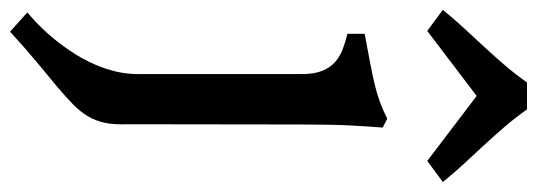

<svg xmlns="http://www.w3.org/2000/svg" viewBox="-374 -472 1093 391"><g transform="rotate(90 172.5 -276.5)"><path d="M127.9 -344.2Q127.9 -370.1 121.1 -386.5Q114.3 -402.8 102.8 -412.8Q91.3 -422.9 76.4 -428.2Q61.5 -433.6 45.9 -437.5V-472.7Q79.6 -479 104.2 -483.6Q128.9 -488.3 148.4 -492.9Q168 -497.6 184.6 -503.7Q201.2 -509.8 218.8 -518.6L236.8 -509.3Q231.4 -439.9 231 -397.2Q230.5 -354.5 230.5 -343.3L230 11.7Q231 37.6 227.1 56.4Q223.1 75.2 213.9 90.8Q204.6 106.4 189.7 121.1Q174.8 135.7 153.6 153.6Q132.3 171.4 104.5 194.3Q76.7 217.3 41.5 249.5L2.4 214.4Q37.6 184.6 64.9 148.9Q76.7 133.8 87.9 115.7Q99.1 97.7 108.2 77.1Q117.2 56.6 122.6 34.2Q127.9 11.7 127.9 -12.2ZM-2.9 -631.8Q16.1 -655.3 34.7 -675.3Q53.2 -695.3 71.5 -715.1Q89.8 -734.9 108.2 -756.1Q126.5 -777.3 145 -803.2H199.7Q218.3 -777.3 236.6 -756.1Q254.9 -734.9 273.2 -715.1Q291.5 -695.3 310.1 -675.3Q328.6 -655.3 347.7 -631.8L304.7 -600.1L172.4 -700.7L40 -600.1Z"/></g></svg>

Font: Donegal One
Style: Regular
Weight: 400
Designer: Gary Lonergan
Foundry: Sorkin Type Co.
Version: Version 1.004